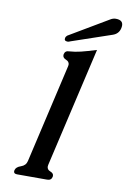

<svg xmlns="http://www.w3.org/2000/svg" viewBox="-100 -972 689 1040"><g transform="rotate(10 245.0 -451.5)"><path d="M231 -750.5Q220.2 -745.6 214.8 -745.6Q193.8 -745.6 197.8 -763.7Q199.2 -770.5 207 -777.3L421.4 -904.3Q435.5 -913.1 450.7 -913.1Q490.2 -913.1 490.2 -882.3Q490.2 -875.5 488.3 -867.2Q481 -835.4 448.7 -824.7Q233.4 -750.5 231 -750.5ZM227.5 -71.3Q226.6 -65.9 226.1 -61.5Q226.1 -43.9 244.1 -37.1Q263.2 -29.8 262.7 -15.6Q262.7 -13.2 262.2 -10.3Q257.8 9.8 235.4 9.8H69.8Q51.3 9.8 51.3 -3.9Q51.3 -6.8 52.2 -10.3Q56.6 -28.3 83 -37.1Q109.4 -45.9 115.2 -71.3L240.2 -613.8Q241.2 -618.7 241.7 -623Q241.7 -640.1 223.6 -647.5Q205.1 -654.8 205.1 -669.4Q205.1 -672.4 205.6 -675.3Q210 -695.3 232.4 -695.3Q263.7 -697.3 295.4 -705.1Q327.6 -712.9 379.4 -729Z"/></g></svg>

Font: Caudex
Style: Bold
Weight: 700
Italic angle: -13°
Version: Version 1.04